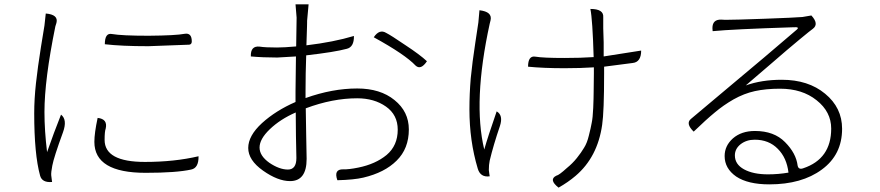

<svg xmlns="http://www.w3.org/2000/svg" viewBox="-20 -811 4040 881"><path d="M461 -608Q461 -661 493 -655Q539 -647 662 -647Q786 -648 828 -656Q860 -661 860 -621Q860 -608 849 -606L661 -599Q538 -599 461 -608ZM428 -270Q475 -265 465 -221Q460 -208 460 -169Q460 -68 645 -68Q780 -68 891 -94Q892 -40 857 -33Q789 -18 648 -18Q413 -18 413 -160Q413 -200 428 -270ZM190 -749Q249 -744 239 -706L234 -690Q184 -445 184 -297Q184 -212 196 -113Q227 -202 260 -285Q290 -262 269 -204Q227 -89 220 -51Q214 -20 215 -7Q216 -2 217 9Q219 20 219 24Q173 28 164 -5Q137 -103 137 -291Q137 -356 145 -429Q153 -502 168 -596Q184 -691 184 -694L190 -749Z M1396 -791Q1390 -732 1389 -714Q1390 -719 1386 -603Q1511 -618 1604 -646Q1605 -595 1571 -587Q1516 -572 1385 -557Q1382 -473 1382 -395V-361Q1505 -405 1619 -405Q1725 -405 1790 -352Q1856 -299 1856 -217Q1856 -129 1800 -74Q1745 -19 1647 4Q1605 14 1528 16Q1510 -35 1555 -34Q1580 -33 1624 -42Q1703 -58 1754 -100Q1805 -143 1805 -216Q1805 -284 1751 -322Q1697 -360 1619 -360Q1506 -360 1383 -314Q1383 -272 1385 -189Q1387 -107 1387 -82Q1387 20 1311 20Q1255 20 1187 -28Q1119 -76 1119 -132Q1119 -188 1182 -246Q1246 -304 1336 -343V-392Q1336 -442 1338 -552L1252 -547Q1186 -547 1131 -552Q1129 -602 1172 -597Q1197 -593 1251 -593Q1284 -593 1339 -598Q1341 -722 1341 -730L1336 -791ZM1695 -640Q1721 -679 1752 -660Q1774 -649 1840 -604Q1907 -560 1939 -530Q1911 -488 1887 -510Q1839 -561 1695 -640ZM1171 -134Q1171 -96 1216 -64Q1262 -33 1301 -33Q1340 -33 1340 -86Q1340 -110 1338 -186Q1337 -263 1337 -295Q1266 -264 1218 -218Q1171 -173 1171 -134Z M2704 -549Q2699 -721 2689 -770Q2751 -770 2748 -732V-717V-681L2750 -616V-552L2922 -579Q2922 -526 2883 -522L2752 -505V-474Q2752 -298 2743 -238Q2722 -90 2621 -4Q2587 25 2543 50Q2496 13 2533 -5Q2545 -7 2581 -40Q2607 -61 2627 -86Q2647 -111 2660 -133Q2674 -155 2682 -189Q2691 -224 2695 -247Q2700 -270 2702 -316Q2704 -363 2704 -389L2705 -474V-502Q2645 -498 2570 -498Q2473 -498 2403 -505Q2403 -557 2437 -551Q2472 -545 2570 -545Q2644 -545 2704 -549ZM2180 -764Q2240 -757 2231 -718L2227 -702Q2149 -345 2202 -125Q2218 -182 2259 -300Q2290 -282 2274 -233Q2244 -145 2227 -74Q2223 -55 2223 -31Q2224 -26 2225 -15Q2227 -5 2227 -2Q2184 4 2172 -38Q2134 -165 2134 -309Q2134 -381 2140 -452Q2147 -524 2161 -615Q2175 -707 2175 -708L2180 -764Z M3352 -98Q3352 -57 3394 -34Q3436 -11 3504 -11Q3552 -11 3598 -19Q3590 -87 3549 -128Q3508 -170 3443 -170Q3405 -170 3378 -149Q3352 -128 3352 -98ZM3636 -675Q3651 -688 3622 -686Q3342 -677 3250 -668L3249 -682Q3249 -722 3289 -721L3308 -720Q3352 -720 3489 -725Q3627 -730 3662 -733L3703 -740Q3739 -701 3710 -679Q3701 -673 3649 -630Q3598 -588 3514 -515Q3430 -443 3402 -419Q3475 -445 3567 -445Q3689 -445 3766 -381Q3844 -317 3844 -220Q3844 -101 3751 -33Q3659 35 3510 35Q3412 35 3358 -1Q3305 -38 3305 -95Q3305 -142 3343 -176Q3382 -210 3444 -210Q3532 -210 3582 -159Q3633 -108 3640 -51Q3644 -31 3666 -39Q3794 -82 3794 -221Q3794 -298 3727 -351Q3661 -404 3559 -404Q3495 -404 3444 -393Q3394 -382 3346 -355Q3299 -328 3260 -295Q3221 -263 3163 -207Q3125 -244 3150 -265Q3196 -304 3300 -391Q3405 -479 3487 -548Q3569 -617 3636 -675Z"/></svg>

Font: Swei Half Moon CJK SC
Style: Light
Weight: 300
Version: Version 2.071